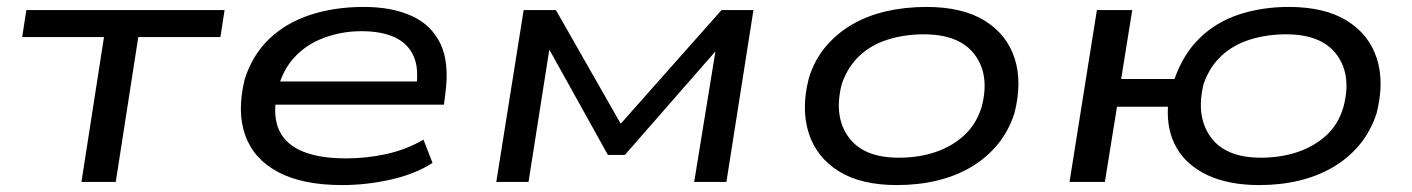

<svg xmlns="http://www.w3.org/2000/svg" viewBox="-20 -525 4074 554"><path d="M215 0 280 -418H44L56 -496H628L616 -418H379L314 0Z M967 9Q854 9 783.5 -28Q713 -65 688 -133.5Q663 -202 686 -296Q708 -366 756.5 -412.5Q805 -459 875 -482Q945 -505 1030 -505Q1111 -505 1168 -479Q1225 -453 1251 -398.5Q1277 -344 1265 -255L1261 -223H749L760 -290H1209L1180 -267Q1190 -327 1173 -364Q1156 -401 1117.5 -418Q1079 -435 1023 -435Q965 -435 912.5 -415Q860 -395 825 -354.5Q790 -314 778 -251V-249Q767 -188 786 -148Q805 -108 853.5 -88Q902 -68 979 -68Q1037 -68 1094.5 -80.5Q1152 -93 1202 -122L1228 -55Q1179 -23 1108.5 -7Q1038 9 967 9Z M1412 0 1491 -496H1584L1771 -168L2062 -496H2154L2076 0H1983L2045 -381H2048L1783 -78H1734L1565 -382L1505 0Z M2568 9Q2464 9 2400 -31Q2336 -71 2313.5 -141Q2291 -211 2314 -300Q2330 -352 2362.5 -390.5Q2395 -429 2439 -454.5Q2483 -480 2537.5 -492.5Q2592 -505 2653 -505Q2757 -505 2821 -465.5Q2885 -426 2907.5 -357Q2930 -288 2907 -198Q2890 -146 2858 -107.5Q2826 -69 2782 -43Q2738 -17 2684 -4Q2630 9 2568 9ZM2573 -70Q2631 -70 2678.5 -86Q2726 -102 2761 -133.5Q2796 -165 2812 -215Q2837 -307 2793 -366.5Q2749 -426 2646 -426Q2591 -426 2542.5 -411Q2494 -396 2460 -364Q2426 -332 2409 -283Q2385 -190 2428 -130Q2471 -70 2573 -70Z M3614 9Q3526 9 3465.5 -19Q3405 -47 3375.5 -97.5Q3346 -148 3350 -217H3203L3168 0H3066L3145 -496H3247L3215 -297H3369Q3394 -369 3442 -415.5Q3490 -462 3556 -483.5Q3622 -505 3699 -505Q3802 -505 3866 -465.5Q3930 -426 3952.5 -357Q3975 -288 3952 -198Q3935 -146 3903 -107.5Q3871 -69 3827 -43Q3783 -17 3729 -4Q3675 9 3614 9ZM3618 -70Q3675 -70 3723 -86Q3771 -102 3806 -133.5Q3841 -165 3856 -215Q3881 -307 3837.5 -366.5Q3794 -426 3691 -426Q3636 -426 3587.5 -411Q3539 -396 3504.5 -364Q3470 -332 3453 -283Q3430 -190 3473 -130Q3516 -70 3618 -70Z"/></svg>

Font: Nunito Sans 7pt Expanded
Style: Italic
Weight: 400
Width: 7
Italic angle: -9°
Designer: Vernon Adams
Foundry: Vernon Adams
Version: Version 3.101;gftools[0.9.27]